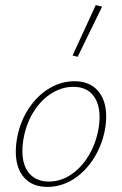

<svg xmlns="http://www.w3.org/2000/svg" viewBox="-20 -731 479 754"><path d="M265 -513 356 -711 381 -705 285 -508ZM42 -135Q42 -163 48 -194Q61 -258 94.5 -307.5Q128 -357 174.5 -384.5Q221 -412 272 -412Q332 -412 364.5 -374.5Q397 -337 397 -274Q397 -246 391 -216Q378 -154 345 -104Q312 -54 265.5 -25.5Q219 3 166 3Q107 3 74.5 -34Q42 -71 42 -135ZM365 -216Q371 -245 371 -271Q371 -326 344.5 -358Q318 -390 268 -390Q225 -390 185 -366Q145 -342 115.5 -297.5Q86 -253 74 -195Q68 -165 68 -138Q68 -81 95.5 -49.5Q123 -18 172 -18Q217 -18 257 -44Q297 -70 325.5 -115.5Q354 -161 365 -216Z"/></svg>

Font: Ysabeau Infant Extralight
Style: Italic
Weight: 200
Italic angle: -12°
Designer: Christian Thalmann (Catharsis Fonts)
Version: Version 0.003